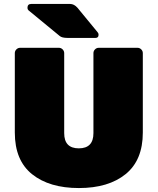

<svg xmlns="http://www.w3.org/2000/svg" viewBox="-20 -942 798 972"><path d="M480 -700H676Q687 -700 695 -692Q703 -684 703 -673V-271Q703 -131 616 -60.5Q529 10 379.5 10Q230 10 142.5 -60Q55 -130 55 -271V-673Q55 -684 63 -692Q71 -700 82 -700H278Q289 -700 297 -692Q305 -684 305 -673V-268Q305 -191 379 -191Q453 -191 453 -268V-673Q453 -684 461 -692Q469 -700 480 -700ZM479 -766Q479 -750 463 -750H323Q293 -750 282 -760L124 -890Q119 -895 119 -902Q119 -922 138 -922H335Q355 -922 372 -903L474 -779Q479 -774 479 -766Z"/></svg>

Font: Rubik One
Style: Regular
Weight: 400
Designer: Hubert and Fischer with Elvire Volk Leonovitch
Foundry: Hubert and Fischer with Elvire Volk Leonovitch
Version: Version 1.001